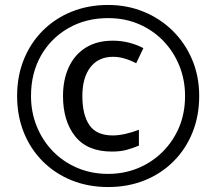

<svg xmlns="http://www.w3.org/2000/svg" viewBox="-20 -744 872 774"><path d="M416 10Q336 10 269 -17Q202 -44 152.5 -93.5Q103 -143 76 -210Q49 -277 49 -357Q49 -437 76 -504Q103 -571 152.5 -620.5Q202 -670 269 -697Q336 -724 416 -724Q492 -724 558.5 -697Q625 -670 675.5 -620.5Q726 -571 754.5 -504Q783 -437 783 -357Q783 -277 756 -210Q729 -143 679.5 -93.5Q630 -44 563 -17Q496 10 416 10ZM416 -43Q480 -43 536 -66Q592 -89 635 -131.5Q678 -174 702 -231Q726 -288 726 -357Q726 -422 703 -479Q680 -536 638.5 -579Q597 -622 540.5 -646.5Q484 -671 416 -671Q326 -671 255.5 -630.5Q185 -590 145 -519.5Q105 -449 105 -357Q105 -292 128 -235Q151 -178 192.5 -135Q234 -92 291 -67.5Q348 -43 416 -43ZM431 -133Q332 -133 283 -194.5Q234 -256 234 -357Q234 -422 257 -472.5Q280 -523 325 -551.5Q370 -580 435 -580Q500 -580 558 -550L529 -489Q479 -515 436 -515Q377 -515 344.5 -473Q312 -431 312 -357Q312 -281 340.5 -239.5Q369 -198 435 -198Q458 -198 486.5 -204.5Q515 -211 540 -221V-157Q516 -147 491 -140Q466 -133 431 -133Z"/></svg>

Font: Noto Sans Bengali UI
Style: Regular
Weight: 400
Designer: Jelle Bosma - Monotype Design Team
Foundry: Monotype Imaging Inc.
Version: Version 2.003; ttfautohint (v1.8.4.7-5d5b)